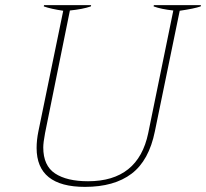

<svg xmlns="http://www.w3.org/2000/svg" viewBox="-20 -720 805 750"><path d="M123 -142Q123 -173 130 -207L227 -678Q179 -685 151 -695L152 -700H336L335 -695Q303 -684 253 -679L156 -200Q149 -163 149 -144Q149 -73 195 -42.5Q241 -12 324 -12Q520 -12 559 -200L657 -679Q610 -684 580 -695L581 -700H765L764 -695Q738 -686 682 -678L585 -207Q562 -93 494 -41.5Q426 10 312 10Q123 10 123 -142Z"/></svg>

Font: Trirong Thin
Style: Italic
Weight: 250
Italic angle: -12°
Designer: Katatrad Team
Foundry: CadsonDemak
Version: Version 1.001